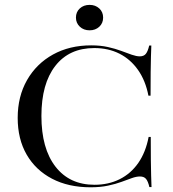

<svg xmlns="http://www.w3.org/2000/svg" viewBox="-20 -772 722 803"><path d="M358.9 11.3Q266.1 11.3 197.6 -24.6Q129 -60.5 91.5 -125.4Q54 -190.3 54 -279Q54 -368.5 93.1 -437.1Q132.3 -505.6 201.6 -544Q271 -582.3 361.3 -582.3Q400 -582.3 431 -575.4Q462.1 -568.5 486.7 -559.3Q511.3 -550 531 -543.1Q550.8 -536.3 564.5 -536.3Q581.5 -536.3 589.9 -546.8Q598.4 -557.3 604 -581.5H612.9Q612.1 -560.5 611.3 -534.3Q610.5 -508.1 610.1 -469.8Q609.7 -431.5 609.7 -371.8H600.8Q588.7 -434.7 557.3 -479.4Q525.8 -524.2 479.4 -547.6Q433.1 -571 374.2 -571Q269.4 -571 211.3 -496.4Q153.2 -421.8 153.2 -287.1Q153.2 -150.8 212.1 -75Q271 0.8 375 0.8Q433.9 0.8 480.6 -22.6Q527.4 -46 558.5 -90.7Q589.5 -135.5 601.6 -199.2H610.5Q610.5 -141.9 610.9 -103.2Q611.3 -64.5 612.1 -37.9Q612.9 -11.3 613.7 10.5H604.8Q599.2 -13.7 590.7 -23.8Q582.3 -33.9 565.3 -33.9Q550 -33.9 531 -27Q512.1 -20.2 487.9 -11.3Q463.7 -2.4 431.9 4.4Q400 11.3 358.9 11.3ZM354.8 -645.2Q329.8 -645.2 313.7 -660.5Q297.6 -675.8 297.6 -698.4Q297.6 -721.8 313.7 -736.7Q329.8 -751.6 354.8 -751.6Q379 -751.6 395.2 -736.7Q411.3 -721.8 411.3 -698.4Q411.3 -675 395.2 -660.1Q379 -645.2 354.8 -645.2Z"/></svg>

Font: Playfair 144pt SemiExpanded Medium
Style: Regular
Weight: 500
Width: 6
Designer: Claus Eggers Sørensen
Foundry: Claus Eggers Sørensen
Version: Version 2.203